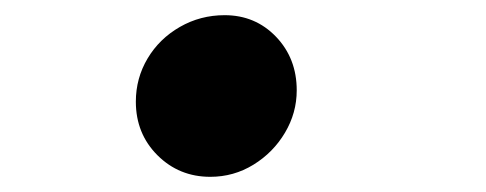

<svg xmlns="http://www.w3.org/2000/svg" viewBox="-20 -222 640 253"><path d="M257.1 11Q216 11 187.5 -17.4Q159 -45.9 159 -88Q159 -119 174.5 -145Q190 -171 217 -186.5Q244 -202 276 -202Q316.4 -202 343.7 -173.6Q371 -145.1 371 -103Q371 -73.2 355.5 -47.1Q340 -21 314 -5Q288 11 257.1 11Z"/></svg>

Font: Red Hat Mono
Style: Italic
Weight: 300
Italic angle: -12°
Monospace: yes
Designer: Pentagram, MCKL
Foundry: Pentagram, MCKL
Version: Version 1.023